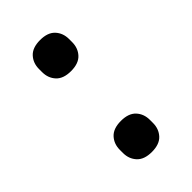

<svg xmlns="http://www.w3.org/2000/svg" viewBox="-175 -590 660 660"><g transform="rotate(-45 155.0 -260.0)"><path d="M155 12Q118 12 100 -7.5Q82 -27 82 -56V-71Q82 -100 100 -119.5Q118 -139 155 -139Q192 -139 210 -119.5Q228 -100 228 -71V-56Q228 -27 210 -7.5Q192 12 155 12ZM155 -381Q118 -381 100 -400.5Q82 -420 82 -449V-464Q82 -493 100 -512.5Q118 -532 155 -532Q192 -532 210 -512.5Q228 -493 228 -464V-449Q228 -420 210 -400.5Q192 -381 155 -381Z"/></g></svg>

Font: IBMPlexSans-Medium
Style: Regular
Weight: 500
Designer: Mike Abbink, Paul van der Laan, Pieter van Rosmalen
Foundry: Bold Monday
Version: Version 3.1